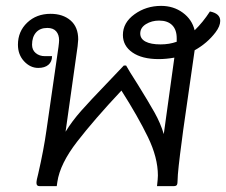

<svg xmlns="http://www.w3.org/2000/svg" viewBox="-20 -633 769 653"><path d="M729 -562Q729 -544 713 -523Q685 -486 642 -462L603 -190L599 -159Q584 -48 584 -20Q584 -8 581.5 -4Q579 0 571 0H514Q517 -26 517 -36Q517 -97 483 -167Q449 -237 393 -325Q301 -227 242.5 -151.5Q184 -76 175 -14L173 0H114Q104 0 104 -11Q104 -20 110 -42Q129 -125 138 -190L179 -474Q181 -490 181 -496Q181 -515 171 -526.5Q161 -538 141 -538Q116 -538 102.5 -522.5Q89 -507 89 -481Q89 -463 101.5 -452.5Q114 -442 133 -442H157Q157 -423 144.5 -412.5Q132 -402 110 -402Q83 -402 62 -424.5Q41 -447 41 -481Q41 -526 72.5 -556Q104 -586 152 -586Q194 -586 220 -563.5Q246 -541 246 -499Q246 -494 244 -476L203 -185Q225 -221 256 -256Q287 -291 342 -348Q400 -409 401 -410H409Q417 -395 449 -345Q485 -287 505.5 -250.5Q526 -214 537 -177L573 -437Q545 -432 520 -432Q463 -432 430.5 -454.5Q398 -477 398 -514Q398 -556 437.5 -584.5Q477 -613 528 -613Q570 -613 601.5 -590Q633 -567 642 -530Q670 -557 694 -594Q729 -587 729 -562ZM526 -482Q556 -482 581 -491V-503Q581 -532 565.5 -547.5Q550 -563 521 -563Q496 -563 476.5 -551Q457 -539 457 -519Q457 -501 475 -491.5Q493 -482 526 -482Z"/></svg>

Font: Krub
Style: Italic
Weight: 400
Italic angle: -8°
Designer: Ekaluck Peanpanawate
Foundry: Cadson Demak Co.,Ltd.
Version: Version 1.000; ttfautohint (v1.6)